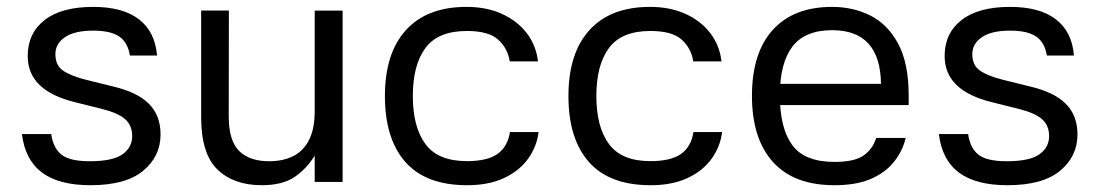

<svg xmlns="http://www.w3.org/2000/svg" viewBox="-20 -536 3241 566"><path d="M363 -372.3Q356.7 -411.3 331.2 -428.5Q305.7 -445.7 254.7 -445.7Q200 -445.7 171.7 -426.5Q143.3 -407.3 143.3 -376.3Q143.3 -343.7 165.7 -328Q188 -312.3 234 -300.7L313.7 -281Q384.7 -264.3 419 -230Q453.3 -195.7 453.3 -139.7Q453.3 -75 402 -32.5Q350.7 10 246.7 10Q154 10 104 -27.2Q54 -64.3 44.7 -140.7H131Q136.7 -100 161 -80.3Q185.3 -60.7 244.7 -60.7Q312.7 -60.7 341.2 -81.2Q369.7 -101.7 369.7 -134.7Q369.7 -166.3 348.8 -184.7Q328 -203 281 -214.7L201.3 -234.7Q131.7 -251.7 96.7 -285.5Q61.7 -319.3 61.7 -371Q61.7 -437.7 111.3 -476.7Q161 -515.7 254.7 -515.7Q341.7 -515.7 389.3 -479.3Q437 -443 443 -372.3Z M907.7 -504.7H990V0.3H907.7V-77.3Q884.3 -39 848.7 -14.5Q813 10 751.7 10Q668.7 10 620.8 -36.5Q573 -83 573 -190V-505H654.7L654.3 -193Q654.3 -121.3 685 -91Q715.7 -60.7 773 -60.7Q814.3 -60.7 844.3 -75.7Q874.3 -90.7 891 -123.3Q907.7 -156 907.7 -208.3Z M1357.3 10Q1235.3 10 1175 -58.5Q1114.7 -127 1114.7 -253Q1114.7 -379 1176.7 -447.3Q1238.7 -515.7 1355.3 -515.7Q1414 -515.7 1459.2 -495.3Q1504.3 -475 1532.3 -439Q1560.3 -403 1566 -355H1482.7Q1476.7 -393.7 1448.5 -419.2Q1420.3 -444.7 1356.3 -444.7Q1271.3 -444.7 1234.2 -394.5Q1197 -344.3 1197 -253Q1197 -161.7 1234.2 -111.3Q1271.3 -61 1356.3 -61Q1417.3 -61 1447 -82.5Q1476.7 -104 1483.3 -146.7H1567.7Q1562.3 -103.3 1536.5 -67.7Q1510.7 -32 1465.5 -11Q1420.3 10 1357.3 10Z M1898.3 10Q1776.3 10 1716 -58.5Q1655.7 -127 1655.7 -253Q1655.7 -379 1717.7 -447.3Q1779.7 -515.7 1896.3 -515.7Q1955 -515.7 2000.2 -495.3Q2045.3 -475 2073.3 -439Q2101.3 -403 2107 -355H2023.7Q2017.7 -393.7 1989.5 -419.2Q1961.3 -444.7 1897.3 -444.7Q1812.3 -444.7 1775.2 -394.5Q1738 -344.3 1738 -253Q1738 -161.7 1775.2 -111.3Q1812.3 -61 1897.3 -61Q1958.3 -61 1988 -82.5Q2017.7 -104 2024.3 -146.7H2108.7Q2103.3 -103.3 2077.5 -67.7Q2051.7 -32 2006.5 -11Q1961.3 10 1898.3 10Z M2236.7 -288.7H2577Q2576.3 -367 2540.5 -407Q2504.7 -447 2433 -447Q2353 -447 2316 -398.7Q2279 -350.3 2279 -255Q2279 -158.3 2315.3 -108.5Q2351.7 -58.7 2440 -58.7Q2499 -58.7 2525.8 -77.7Q2552.7 -96.7 2563 -129.3H2650Q2640 -88.7 2614 -57.2Q2588 -25.7 2545.3 -7.8Q2502.7 10 2440 10Q2320 10 2258.3 -58.8Q2196.7 -127.7 2196.7 -253Q2196.7 -380.3 2258.2 -448Q2319.7 -515.7 2433 -515.7Q2495.3 -515.7 2546.2 -490Q2597 -464.3 2627.8 -407Q2658.7 -349.7 2658.7 -254.3V-226.3H2235.7Z M3066 -372.3Q3059.7 -411.3 3034.2 -428.5Q3008.7 -445.7 2957.7 -445.7Q2903 -445.7 2874.7 -426.5Q2846.3 -407.3 2846.3 -376.3Q2846.3 -343.7 2868.7 -328Q2891 -312.3 2937 -300.7L3016.7 -281Q3087.7 -264.3 3122 -230Q3156.3 -195.7 3156.3 -139.7Q3156.3 -75 3105 -32.5Q3053.7 10 2949.7 10Q2857 10 2807 -27.2Q2757 -64.3 2747.7 -140.7H2834Q2839.7 -100 2864 -80.3Q2888.3 -60.7 2947.7 -60.7Q3015.7 -60.7 3044.2 -81.2Q3072.7 -101.7 3072.7 -134.7Q3072.7 -166.3 3051.8 -184.7Q3031 -203 2984 -214.7L2904.3 -234.7Q2834.7 -251.7 2799.7 -285.5Q2764.7 -319.3 2764.7 -371Q2764.7 -437.7 2814.3 -476.7Q2864 -515.7 2957.7 -515.7Q3044.7 -515.7 3092.3 -479.3Q3140 -443 3146 -372.3Z"/></svg>

Font: Asta Sans Light
Style: Regular
Weight: 300
Designer: 42dot
Version: Version 1.000